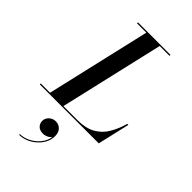

<svg xmlns="http://www.w3.org/2000/svg" viewBox="-364 -844 1271 1271"><g transform="rotate(45 271.0 -208.5)"><path d="M136 159.2Q136 134.8 155.2 116.2Q174.4 97.6 201.6 97.6Q229.6 97.6 248.8 116.4Q268 135.2 268 171.2Q268 204 252.8 233Q237.6 262 212.4 284.6Q187.2 307.2 156.2 320Q125.2 332.8 93.6 332.8L93.2 325.6Q130 325.6 166.4 306.8Q202.8 288 228.6 256.2Q254.4 224.4 259.2 185.6Q250.4 200 233.6 208Q216.8 216 199.2 216Q168 216 152 199.4Q136 182.8 136 159.2ZM506 0H-46V-9H41L210.5 -741H123V-750H427.5V-741H335.5L166 -9H295Q373.5 -9 422.8 -36.5Q472 -64 501.2 -112.8Q530.5 -161.5 548.5 -225H558Z"/></g></svg>

Font: Bodoni* 24pt Medium
Style: Italic
Weight: 500
Italic angle: -13°
Version: Version 2.3